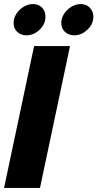

<svg xmlns="http://www.w3.org/2000/svg" viewBox="-25 -926 480 946"><path d="M42 -813Q42 -837 56 -858.5Q70 -880 92 -893Q114 -906 137 -906Q165 -906 182 -888.5Q199 -871 199 -844Q199 -807 170 -779.5Q141 -752 105 -752Q78 -752 60 -769Q42 -786 42 -813ZM277 -813Q277 -837 291 -858.5Q305 -880 327.5 -893Q350 -906 373 -906Q400 -906 417.5 -888Q435 -870 435 -844Q435 -807 405.5 -779.5Q376 -752 341 -752Q313 -752 295 -769Q277 -786 277 -813ZM143 -699H320L172 0H-5Z"/></svg>

Font: Prompt Bold
Style: Bold Italic
Weight: 700
Italic angle: -12°
Designer: Katatrad Team
Foundry: CadsonDemak
Version: Version 1.000